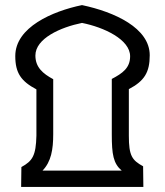

<svg xmlns="http://www.w3.org/2000/svg" viewBox="-20 -734 648 754"><path d="M63 0H543L542 -81C498 -105 486 -123 486 -201V-384C547 -416 568 -450 568 -517C568 -624 430 -687 302 -714C186 -690 40 -627 40 -514C40 -447 63 -415 123 -383V-201C121 -123 108 -102 64 -78ZM147 -64C181 -99 189 -147 189 -207V-423C148 -445 119 -470 119 -516C119 -583 218 -627 302 -644C388 -627 491 -579 491 -513C491 -467 461 -446 419 -424V-206C419 -128 425 -92 458 -64Z"/></svg>

Font: Noto Sans Arabic UI
Style: Regular
Weight: 400
Designer: Monotype Design Team, Nadine Chahine and Nizar Qandah
Foundry: Monotype Imaging Inc.
Version: Version 2.010